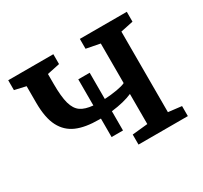

<svg xmlns="http://www.w3.org/2000/svg" viewBox="-120 -719 933 882"><g transform="rotate(-30 347.0 -277.5)"><path d="M464.4 -61.5V-221.2Q421.4 -202.1 353 -193.8V-91.8H292.5V-189.9H283.7Q210 -189.9 164.3 -210Q118.7 -230 95.2 -275.4Q71.3 -321.3 71.3 -401.9V-489.3L11.7 -502.9V-555.2H251V-502.9L184.1 -488.8V-436Q184.1 -368.7 194.3 -331.8Q204.6 -294.9 228 -278.8Q250.5 -263.2 292.5 -259.3V-397.9H353V-258.8Q388.7 -260.7 419.4 -266.1Q450.2 -271.5 464.4 -278.8V-488.8L391.6 -502.9V-555.2H640.6V-502.9L573.7 -488.8V-61.5L644 -53.2V0H382.3V-53.2Z"/></g></svg>

Font: Merriweather
Style: Regular
Weight: 400
Designer: Eben Sorkin
Foundry: Eben Sorkin
Version: Version 1.584; ttfautohint (v1.8.1)